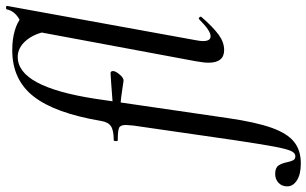

<svg xmlns="http://www.w3.org/2000/svg" viewBox="-336 -570 1063 666"><g transform="rotate(-90 196.0 -236.5)"><path d="M-117 228Q-117 209 -104.5 197.5Q-92 186 -74 186Q-53 186 -45 197Q-37 208 -33 228Q-30 242 -26 249Q-22 256 -12 256Q-1 256 6 240.5Q13 225 21 182.5Q29 140 43 47L94 -306Q96 -328 96 -332Q96 -351 86 -355.5Q76 -360 43 -360Q40 -360 40 -366Q40 -374 43 -374Q77 -374 91.5 -383.5Q106 -393 110 -418Q137 -578 195 -652Q253 -726 355 -726Q393 -726 422.5 -717.5Q452 -709 468 -695L421 -604Q413 -650 388.5 -678.5Q364 -707 332 -707Q280 -707 244 -640.5Q208 -574 187 -439L120 21Q106 118 86.5 173Q67 228 37.5 251.5Q8 275 -37 275Q-75 275 -96 261.5Q-117 248 -117 228ZM134 -352 136 -377Q177 -377 243 -383L276 -385Q283 -385 283 -376Q283 -368 271 -353.5Q259 -339 249 -340Q224 -344 193.5 -348Q163 -352 134 -352ZM312 -45Q312 -61 317 -89L429 -690Q446 -690 469 -705.5Q492 -721 497 -745Q498 -748 504 -747.5Q510 -747 509 -744L390 -89Q387 -74 387 -64Q387 -38 404 -38Q423 -38 462 -77Q464 -79 465 -79Q468 -79 470.5 -75.5Q473 -72 470 -69Q435 -29 409 -10Q383 9 356 9Q312 9 312 -45Z"/></g></svg>

Font: Cormorant Garamond SemiBold
Style: Italic
Weight: 600
Italic angle: -10°
Designer: Christian Thalmann (Catharsis Fonts)
Foundry: Catharsis Fonts
Version: Version 4.000